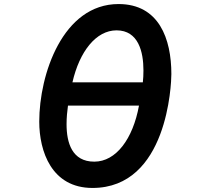

<svg xmlns="http://www.w3.org/2000/svg" viewBox="-20 -860 1040 949"><path d="M437 69C808 69 827 -445 827 -494C827 -668 766 -840 566 -840C290 -840 174 -492 174 -259C174 -112 235 69 437 69ZM316 -338H667C637 -174 554 -61 446 -61C336 -61 309 -154 309 -246C309 -278 312 -310 316 -338ZM686 -453H338C373 -606 455 -710 556 -710C664 -710 689 -604 689 -512C689 -491 688 -471 686 -453Z"/></svg>

Font: LINE Seed JP App_OTF Bold
Style: Regular
Weight: 700
Designer: LINE & Fontrix & Fontworks
Version: Version 1.009